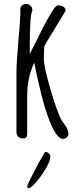

<svg xmlns="http://www.w3.org/2000/svg" viewBox="-20 -683 390 968"><path d="M248 -33Q209 -108 171 -280Q160 -327 153 -367Q117 -295 117 -193V-8Q117 15 97 15Q82 15 72.5 6.5Q63 -2 63 -17V-320Q63 -364 73 -482Q83 -585 83 -644Q91 -663 112 -663Q125 -663 134 -654Q143 -645 143 -632V-629Q130 -607 130 -447V-411L167 -484Q201 -555 231 -606Q259 -656 272 -656Q288 -656 299.5 -649Q311 -642 311 -629L287 -589Q212 -468 203 -449Q203 -432 202 -419L201 -389Q201 -346 235.5 -228.5Q270 -111 293 -73L306 -55Q325 -29 325 -9Q325 2 316.5 9.5Q308 17 297 17Q274 17 248 -33ZM117 257Q117 250 149.5 186.5Q182 123 206 85Q207 83 211 83Q218 83 226 90Q234 97 234 105Q234 125 216 158Q198 191 173.5 221.5Q149 252 133 263Q129 265 127 265H125Q117 265 117 257Z"/></svg>

Font: Amatic SC
Style: Bold
Weight: 700
Designer: Multiple Designers
Foundry: Vernon Adams
Version: Version 2.505